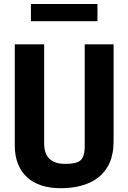

<svg xmlns="http://www.w3.org/2000/svg" viewBox="-20 -958 660 987"><path d="M291 9.5C439 9.5 564 -52.5 564 -231V-730H415.5V-209C415.5 -158 404 -142 391 -131.5C378.5 -121 351 -115.5 315.5 -115.5C254 -115.5 207 -141 207 -220.5V-730H56V-210.5C56 -65.5 147.5 9.5 291 9.5ZM139 -849H481V-937.5H139Z"/></svg>

Font: Monaspace Argon
Style: Bold
Weight: 700
Designer: Riley Cran & the Lettermatic Team
Foundry: Lettermatic
Version: Version 1.000 (Monaspace Argon)